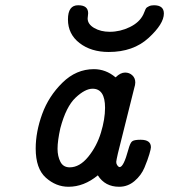

<svg xmlns="http://www.w3.org/2000/svg" viewBox="-20 -714 650 738"><path d="M117.2 -143.1Q117.2 -207 142.1 -275.6Q167 -344.2 220 -396.2Q272.9 -448.2 340.8 -448.2Q386.7 -448.2 423.8 -417H424.8Q442.9 -435.1 460.9 -435.1Q477.1 -435.1 488.5 -424.6Q500 -414.1 500 -397Q500 -388.2 496.1 -376L433.1 -124Q427.2 -98.1 426.8 -91.8Q426.8 -85 429.9 -80.1Q433.1 -75.2 435.5 -73.5Q438 -71.8 439.9 -71.8Q455.1 -71.8 473.1 -138.2Q480 -164.1 487.5 -170.4Q495.1 -176.8 519 -176.8H521Q560.1 -176.8 560.1 -147.9Q560.1 -142.1 554 -121.1Q547.9 -100.1 535.4 -70.1Q522.9 -40 497.1 -18.1Q471.2 3.9 438 3.9Q383.8 3.9 356 -40Q302.7 3.9 243.2 3.9Q195.3 3.9 156.2 -31Q117.2 -65.9 117.2 -143.1ZM201.2 -142.1Q201.2 -113.3 212.2 -92Q223.1 -70.8 248 -70.8Q286.1 -70.8 319.1 -111.3Q352.1 -151.9 367.9 -203.9Q383.8 -255.9 383.8 -299.8Q383.8 -373 335.9 -373Q307.1 -373 270.5 -338.6Q233.9 -304.2 211.9 -221.2Q201.2 -172.9 201.2 -142.1ZM241.2 -639.2Q241.2 -694.3 280.8 -693.8Q318.8 -693.8 318.8 -663.1Q318.8 -660.2 317.9 -653.1Q316.9 -646 316.9 -643.1Q316.9 -621.1 342 -606.4Q367.2 -591.8 401.9 -591.8Q441.9 -591.8 479 -609.9Q516.1 -627.9 530.8 -658.2Q531.7 -659.2 535.9 -670.2Q540 -681.2 542.5 -683.6Q544.9 -686 552.5 -689.9Q560.1 -693.8 571.8 -693.8Q609.9 -693.8 609.9 -662.1Q609.9 -622.1 551 -568.1Q492.2 -514.2 397.9 -514.2Q330.1 -514.2 285.6 -548.6Q241.2 -583 241.2 -639.2Z"/></svg>

Font: CMU Typewriter Text
Style: BoldItalic
Weight: 700
Italic angle: -14.04°
Version: Version 0.7.0